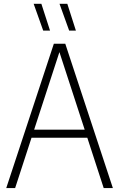

<svg xmlns="http://www.w3.org/2000/svg" viewBox="-20 -964 610 984"><path d="M511.5 0 427.5 -258H141.5L57.5 0H12L256 -740H314.5L558.5 0ZM155 -299.5H414L284.5 -697ZM201.5 -807 152.5 -944.5H192L236.5 -807ZM334.5 -807 285 -944.5H325L369 -807Z"/></svg>

Font: Encode Sans Condensed ExLight
Style: Regular
Weight: 275
Width: 3
Designer: Multiple Designers
Foundry: Impallari Type
Version: Version 2.000